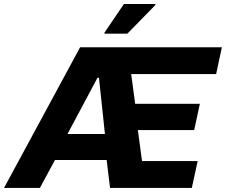

<svg xmlns="http://www.w3.org/2000/svg" viewBox="-63 -919 1105 939"><path d="M-43.2 0 328.9 -688H1022.1L994 -556.7H578.5L598.1 -411.5H914.4L886.8 -283H611.3L631.5 -131.3H903.7L875.1 0H475.2L458.6 -136.4H205.8L132.1 0ZM267.1 -263.6H450.2L421 -538.5H413.7ZM448 -754.3V-759.3L543 -899.5H696.9V-894.5L559.8 -754.3Z"/></svg>

Font: Saira Thin
Style: Italic
Weight: 100
Italic angle: -12°
Designer: Hector Gatti with collaboration of the Omnibus-Type team
Foundry: Omnibus-Type
Version: Version 1.101